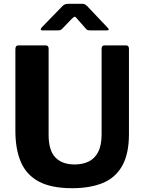

<svg xmlns="http://www.w3.org/2000/svg" viewBox="-20 -981 761 1011"><path d="M659 -275Q659 -170 623 -107Q587 -44 520 -17Q453 10 360 10Q251 10 185.5 -24.5Q120 -59 90.5 -126.5Q61 -194 61 -293V-722Q61 -742 77 -742H221Q236 -742 236 -724V-271Q236 -189 271.5 -152Q307 -115 373 -115Q415 -115 447 -130.5Q479 -146 497 -181Q515 -216 515 -274V-723Q515 -742 530 -742H644Q659 -742 659 -724V-275ZM433 -829 387 -881Q378 -893 373.5 -893Q369 -893 357 -881L307 -829Q300 -823 296.5 -822Q293 -821 284 -821H203Q195 -821 194.5 -825.5Q194 -830 200 -837L308 -948Q315 -955 322 -958Q329 -961 341 -961H413Q423 -961 428.5 -957.5Q434 -954 438 -950L545 -837Q561 -821 543 -821H457Q449 -821 443.5 -822Q438 -823 433 -829Z"/></svg>

Font: Libre Franklin
Style: Bold
Weight: 700
Designer: Pablo Impallari, Rodrigo Fuenzalida, Nhung Nguyen
Foundry: Impallari Type
Version: Version 3.000